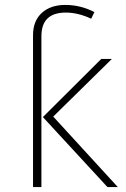

<svg xmlns="http://www.w3.org/2000/svg" viewBox="-20 -759 512 779"><path d="M148 -612V0H114V-616Q114 -674 149.5 -706.5Q185 -739 245 -739Q307 -739 363 -710L350 -683Q297 -708 247 -708Q148 -708 148 -612ZM458 0H416L154 -284L391 -520H434L196 -286Z"/></svg>

Font: FiraGO UltraLight
Style: Regular
Weight: 200
Designer: bBox Type
Foundry: bBox Type GmbH
Version: Version 1.001